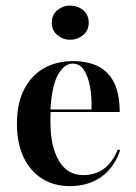

<svg xmlns="http://www.w3.org/2000/svg" viewBox="-20 -643 477 675"><path d="M225.8 11.3Q169.4 11.3 127.4 -15.3Q85.5 -41.9 62.5 -91.1Q39.5 -140.3 39.5 -208.1Q39.5 -279 64.5 -328.2Q89.5 -377.4 133.9 -402.8Q178.2 -428.2 236.3 -428.2Q287.9 -428.2 324.6 -410.1Q361.3 -391.9 381 -352.4Q400.8 -312.9 400.8 -249.2H119.4L118.5 -258.1H301.6Q303.2 -302.4 296.4 -338.7Q289.5 -375 275 -397.2Q260.5 -419.4 234.7 -419.4Q207.3 -419.4 185.1 -382.7Q162.9 -346 157.3 -256.5L158.1 -254.8Q157.3 -245.2 157.3 -234.7Q157.3 -224.2 157.3 -213.7Q157.3 -128.2 187.1 -77.8Q216.9 -27.4 272.6 -27.4Q314.5 -27.4 344.8 -49.2Q375 -71 394.4 -117.7L402.4 -114.5Q381.5 -53.2 335.9 -21Q290.3 11.3 225.8 11.3ZM226.6 -503.2Q201.6 -503.2 181.9 -519.4Q162.1 -535.5 162.1 -563.7Q162.1 -591.1 181.9 -607.3Q201.6 -623.4 226.6 -623.4Q252.4 -623.4 272.2 -607.3Q291.9 -591.1 291.9 -563.7Q291.9 -535.5 271.8 -519.4Q251.6 -503.2 226.6 -503.2Z"/></svg>

Font: Playfair 144pt SemiCondensed
Style: Bold
Weight: 700
Width: 4
Designer: Claus Eggers Sørensen
Foundry: Claus Eggers Sørensen
Version: Version 2.203